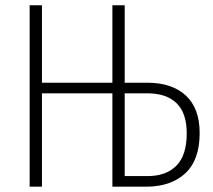

<svg xmlns="http://www.w3.org/2000/svg" viewBox="-20 -704 804 724"><path d="M535.2 -392.1Q628.4 -392.1 680.7 -343.8Q732.9 -295.4 732.9 -202.1Q732.9 -100.6 678.5 -50.3Q624 0 530.8 0H403.8V-352.1H138.2V0H91.8V-684.1H138.2V-392.1H403.8V-684.1H450.2V-392.1ZM536.1 -40Q606.4 -40 645.3 -79.3Q684.1 -118.7 684.1 -201.2Q684.1 -278.3 645.5 -315.2Q606.9 -352.1 536.1 -352.1H450.2V-40Z"/></svg>

Font: Fira Sans Compressed ExtraLight
Style: Regular
Weight: 250
Width: 1
Designer: Carrois Corporate & Edenspiekermann AG
Foundry: Carrois Corporate GbR & Edenspiekermann AG
Version: Version 4.203;PS 004.203;hotconv 1.0.88;makeotf.lib2.5.64775